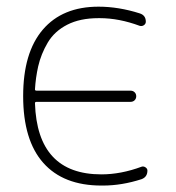

<svg xmlns="http://www.w3.org/2000/svg" viewBox="-20 -578 537 587"><path d="M86.9 -304.7Q86.9 -300.8 91.8 -300.8H378.9Q386.7 -300.8 391.6 -295.9Q396.5 -291 396.5 -283.7Q396.5 -276.4 391.6 -271.5Q386.7 -266.6 378.9 -266.6H91.8Q86.9 -266.6 86.9 -262.7Q93.8 -44.9 290 -44.9Q349.6 -44.9 413.1 -68.4Q418.9 -70.3 424.8 -66.4Q430.7 -62.5 430.7 -56.6Q430.7 -37.1 413.1 -30.3Q352.5 -10.7 294.9 -10.7Q292 -10.7 290 -10.7Q173.8 -10.7 112.3 -80.1Q50.8 -149.4 50.8 -284.2Q50.8 -417 110.8 -487.3Q170.9 -557.6 281.2 -557.6Q342.8 -557.6 407.2 -537.1Q425.8 -531.2 425.8 -511.7Q425.8 -504.9 419.9 -501Q414.1 -497.1 407.2 -499Q343.8 -522.5 285.2 -522.5Q283.2 -522.5 281.2 -522.5Q224.6 -522.5 185.5 -502.4Q146.5 -482.4 126 -447.8Q105.5 -413.1 96.7 -375Q88.9 -339.8 86.9 -304.7Z"/></svg>

Font: Gen Jyuu Gothic ExtraLight
Style: Regular
Weight: 100
Designer: [Source Han Sans]
Ryoko NISHIZUKA  (kana & ideographs); Paul D. Hunt (Latin, Greek & Cyrillic); Wenlong ZHANG  (bopomofo
Version: Version 1.002.20150607